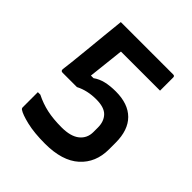

<svg xmlns="http://www.w3.org/2000/svg" viewBox="-195 -835 990 990"><g transform="rotate(45 300.0 -340.0)"><path d="M121 -700H503Q514 -700 514 -689V-593H229Q228 -585 227 -577Q222 -535 217 -486Q212 -437 207 -396H226Q251 -414 283 -421.5Q315 -429 356 -429Q446 -429 494 -381Q542 -333 542 -241V-193Q542 -96 477.5 -38Q413 20 288 20Q209 20 154.5 7Q100 -6 80 -20Q74 -24 74 -32V-142H92Q136 -120 182 -110Q228 -100 289 -100Q355 -100 388.5 -127Q422 -154 422 -199V-232Q422 -276 397 -302.5Q372 -329 313 -329Q248 -329 198 -303H93Q80 -303 81 -317Q83 -332 88 -375.5Q93 -419 98.5 -476.5Q104 -534 110 -593.5Q116 -653 121 -700Z"/></g></svg>

Font: Recursive Mn Lnr St SmB
Style: Regular
Weight: 600
Monospace: yes
Version: Version 1.079;hotconv 1.0.112;makeotfexe 2.5.65598; ttfautoh